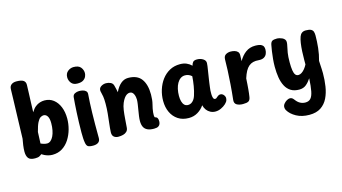

<svg xmlns="http://www.w3.org/2000/svg" viewBox="-112 -1243 3489 1961"><g transform="rotate(-15 1632.5 -262.5)"><path d="M72.6 -752Q73.3 -783.9 93.6 -799.4Q113.8 -815 146.3 -815Q199 -815 221.2 -799.4Q243.3 -783.9 242.3 -752Q241.3 -706 239.3 -663.2Q237.3 -620.4 235.8 -573.7Q234.3 -527 232.3 -466Q253 -500.6 276.2 -519.1Q299.3 -537.7 324.3 -545.3Q349.2 -553 372.3 -553Q427.7 -553 467.7 -522.1Q507.7 -491.1 529.5 -437.5Q551.3 -383.9 551.3 -315Q551.3 -258.7 535.9 -202.3Q520.4 -146 490.5 -98.9Q460.6 -51.9 415.7 -23.4Q370.8 5 311.1 5Q289.1 5 267 -0.8Q244.9 -6.7 227.6 -15.4Q210.3 -24.1 200.3 -31.1Q193.3 -24.1 177.9 -15.1Q162.6 -6 130.6 -6Q77.9 -6 59.6 -30.6Q41.3 -55.2 41.3 -99Q41.3 -130 46.3 -167Q51.3 -204 57.3 -233Q59.3 -303 61.3 -370.3Q63.3 -437.7 65.3 -502.4Q67.3 -567.2 69.3 -629.8Q71.3 -692.4 72.6 -752ZM221.3 -138Q233.8 -133 244.8 -129Q255.9 -125 266.6 -123Q277.2 -121 287.6 -121Q308.6 -121 325.6 -135.6Q342.6 -150.1 355.1 -175.7Q367.6 -201.3 374.4 -236.2Q381.3 -271.1 381.3 -311Q381.3 -360.2 365.9 -384.4Q350.6 -408.7 325.2 -408.7Q309.4 -408.7 292.2 -397.9Q275 -387.2 258.7 -355.1Q242.3 -323 226.3 -259Z M671.4 -507Q673.8 -532.4 694.8 -543.2Q715.8 -554 740.3 -554Q760.9 -554 779.9 -549.1Q799 -544.2 811.4 -532.1Q823.9 -520 822.1 -499Q818.9 -455.7 816.3 -408Q813.7 -360.3 812.6 -304.8Q811.4 -249.2 810.9 -183.3Q810.4 -117.4 811.2 -37.7Q811.2 -7.7 791.4 7.2Q771.6 22 736.1 22Q695 22 680.6 11.2Q666.2 0.4 661.4 -29Q657.4 -50 655.9 -77Q654.4 -104 654.4 -139Q654.4 -192.8 656.2 -246.4Q657.9 -300 660.5 -349.4Q663.1 -398.8 666 -439.4Q668.9 -480.1 671.4 -507ZM659.6 -719.4Q659.6 -760.8 687.4 -783.1Q715.3 -805.4 748.6 -805.4Q801.7 -805.4 823.8 -777.8Q845.9 -750.2 845.9 -716.4Q845.9 -699.6 837.4 -679.9Q828.9 -660.2 807.6 -646.1Q786.2 -632 746.6 -632Q702.2 -632 680.9 -659.3Q659.6 -686.7 659.6 -719.4Z M950.9 -505Q950.9 -530.2 974.4 -545.1Q998 -560 1025.9 -560Q1051.6 -560 1074.1 -549.5Q1096.6 -539 1102.9 -515Q1107.9 -495.3 1112.9 -475.1Q1117.9 -454.9 1119.9 -440Q1146.4 -495.9 1180.9 -524.9Q1215.4 -554 1257.9 -554Q1353.9 -554 1397.6 -494.9Q1441.2 -435.9 1441.2 -330Q1441.2 -270.6 1429.9 -228.3Q1418.7 -186 1414.6 -148Q1413 -132 1413.4 -117.7Q1413.9 -103.4 1417.9 -95.4Q1437.1 -90.8 1444.3 -79.1Q1451.6 -67.4 1451.6 -44.3Q1451.6 -30.2 1446.7 -16.3Q1441.9 -2.4 1427 6.8Q1412.1 16 1381.3 16Q1339.2 16 1312.6 3.4Q1285.9 -9.2 1273.7 -34.2Q1261.6 -59.1 1261.6 -97.1Q1261.6 -118.7 1265.6 -148.4Q1269.7 -178.1 1275.2 -209.8Q1280.8 -241.6 1284.8 -269.8Q1288.9 -298 1288.9 -317.1Q1288.9 -328.2 1286.4 -342.9Q1284 -357.7 1278.1 -371.6Q1272.2 -385.4 1262 -394.7Q1251.8 -404 1235.4 -404Q1219 -404 1203.6 -394.3Q1188.2 -384.7 1174.9 -366.1Q1161.7 -347.4 1149.9 -320Q1136.9 -289 1130.8 -247.3Q1124.8 -205.6 1121.7 -159.3Q1118.7 -113 1114.7 -67Q1112.9 -41 1097.3 -25.9Q1081.8 -10.8 1058.8 -5Q1035.9 0.8 1009.7 1Q980.8 1.2 962.2 -14.1Q943.7 -29.4 944.7 -63Q946.9 -106.9 952.9 -156.2Q958.9 -205.4 963.9 -257.2Q968.9 -309 968.9 -359Q968.9 -408 964.4 -435.5Q959.9 -463 955.4 -478Q950.9 -493 950.9 -505Z M1543.7 -234Q1543.7 -294.6 1561.7 -351.6Q1579.7 -408.7 1613.4 -453.8Q1647.2 -499 1695.6 -525.7Q1744 -552.3 1805.6 -552.3Q1844.9 -552.3 1874.2 -539.7Q1903.6 -527.1 1927.1 -504.1Q1932.1 -526.1 1943.9 -540.3Q1955.8 -554.4 1986.6 -554.4Q2022.9 -554.4 2050.1 -536.9Q2077.3 -519.3 2076.3 -492.4Q2075.3 -465.3 2067 -418.7Q2058.7 -372 2052.7 -327Q2050.7 -313 2047.4 -291Q2044.2 -269 2041.7 -247.5Q2039.2 -226 2037.7 -211Q2036.9 -195.9 2037.2 -173.2Q2037.4 -150.6 2043.2 -133.6Q2049 -116.7 2063 -116.7Q2070.9 -116.7 2076.8 -120.8Q2082.7 -124.9 2089.1 -131.6Q2098.8 -139.4 2106.3 -143.6Q2113.9 -147.7 2126.2 -147.7Q2139.6 -147.7 2151.5 -138.3Q2163.4 -128.9 2169.7 -112.8Q2176 -96.7 2170.3 -77.2Q2165.7 -58.2 2144.1 -38.2Q2122.4 -18.1 2092.9 -4.6Q2063.4 9 2033.6 9Q2004.8 9 1980.8 -3.4Q1956.9 -15.8 1940.6 -37.5Q1924.2 -59.2 1917.7 -88.1Q1891.6 -48.8 1849.3 -23.1Q1807.1 2.6 1754 2.6Q1687.7 2.6 1640.8 -28.3Q1593.9 -59.2 1568.8 -112.6Q1543.7 -166 1543.7 -234ZM1712.9 -241.1Q1712.9 -209.2 1719.7 -183.7Q1726.6 -158.1 1741.4 -143.1Q1756.2 -128.1 1780.3 -128.1Q1799.8 -128.1 1815.1 -137.5Q1830.4 -146.9 1842.3 -163.4Q1854.2 -180 1861.3 -202Q1869 -225.4 1874.9 -250.4Q1880.9 -275.3 1885.1 -301.2Q1889.3 -327.1 1892.3 -352.3Q1895.3 -377.4 1896.6 -401.1Q1882.7 -414.1 1864.9 -421.5Q1847.1 -428.9 1826.7 -428.9Q1800 -428.9 1778.9 -414.3Q1757.8 -399.7 1743.1 -374Q1728.4 -348.3 1720.7 -314.3Q1712.9 -280.2 1712.9 -241.1Z M2264.1 -480Q2265.1 -516 2288.2 -529.5Q2311.2 -543 2338.1 -543Q2360.2 -543 2380.4 -537.3Q2400.7 -531.7 2413.4 -518Q2426.1 -504.3 2425.1 -480L2423.1 -419Q2453.2 -473 2495.9 -504.5Q2538.7 -536 2597.1 -536Q2616.8 -536 2637.9 -532.7Q2659 -529.4 2674.1 -515.7Q2689.1 -501.9 2689.1 -470Q2689.1 -446.6 2679.8 -425.4Q2670.6 -404.3 2649.7 -392.7Q2628.8 -381 2594.1 -383.6Q2561 -386.8 2535.2 -380.1Q2509.4 -373.4 2489.2 -356.2Q2468.9 -339 2452.8 -309.6Q2436.8 -280.2 2423.1 -237Q2420.9 -202.3 2419.1 -174.6Q2417.2 -146.9 2415.1 -124.1Q2413 -101.3 2410.8 -81.6Q2408.6 -61.8 2405.3 -43Q2400.2 -12.7 2382.8 -2.3Q2365.4 8 2324.1 8Q2285.6 8 2259.7 -6.8Q2233.9 -21.7 2237.4 -57Q2246.9 -142.1 2252.5 -220.4Q2258.1 -298.8 2261.1 -365.4Q2264.1 -432 2264.1 -480Z M2759.7 -502.6Q2765.8 -531.2 2781.3 -540.2Q2796.8 -549.1 2833.2 -549.1Q2842.2 -549.1 2856.4 -545.7Q2870.7 -542.3 2885.3 -535.6Q2900 -528.8 2909.7 -517.2Q2919.4 -505.6 2919.4 -489.1Q2919.4 -470.2 2913.1 -444.8Q2906.7 -419.3 2900.3 -380.2Q2893.9 -341 2893.9 -280Q2893.9 -228 2899.1 -195.3Q2904.3 -162.6 2916.1 -147.3Q2927.8 -132.1 2947.7 -132.1Q2965 -132.1 2982.8 -143.7Q3000.7 -155.3 3016.7 -175.3Q3032.8 -195.3 3044.2 -218V-263Q3044.2 -310 3046.6 -356.1Q3049 -402.1 3054.9 -441.7Q3060.8 -481.2 3070.8 -507.2Q3078.8 -529.2 3094.9 -541.2Q3111 -553.2 3136.8 -553.2Q3174 -553.2 3191.7 -543.7Q3209.3 -534.2 3214.8 -517.2Q3220.2 -500.2 3220.2 -477.2Q3220.2 -416.2 3213.1 -347.6Q3205.9 -279 3187.9 -217Q3188.9 -196 3190.1 -174Q3191.2 -152 3192.5 -130Q3193.8 -108 3193.8 -86Q3193.8 -15 3183.6 52Q3173.4 119 3147.1 173Q3120.7 227 3073.3 258.5Q3026 290 2951.7 290Q2872.4 290 2814.6 258.1Q2756.8 226.1 2731.1 181.8Q2725 170.9 2723.5 162.3Q2722 153.7 2722 148.7Q2722 129.4 2735.5 112.7Q2749 95.9 2767.3 85.3Q2785.6 74.8 2800.2 74.8Q2814.2 74.8 2824.2 81.8Q2834.2 88.8 2844.2 102.8Q2865.3 131.6 2890.7 144.6Q2916.1 157.6 2944.1 157.6Q2980.3 157.6 3000.4 135.5Q3020.6 113.4 3030.5 62.9Q3040.4 12.3 3044.7 -71.4Q3020.7 -34.4 2991.3 -10.2Q2961.9 14 2917.9 14Q2864.8 14 2829.5 -8Q2794.2 -30 2773.2 -69.8Q2752.2 -109.6 2743.6 -162.1Q2735 -214.7 2735 -275Q2735 -314 2738.9 -356.4Q2742.8 -398.9 2748.5 -437.2Q2754.2 -475.6 2759.7 -502.6Z"/></g></svg>

Font: Playpen Sans Hebrew
Style: Regular
Weight: 400
Designer: Tom Grace, Laura Meseguer, Veronika Burian, José Scaglione
Foundry: TypeTogether
Version: Version 2.000